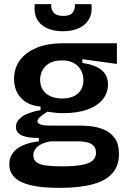

<svg xmlns="http://www.w3.org/2000/svg" viewBox="-20 -735 622 928"><path d="M267 173Q181 173 127.5 160Q74 147 49.5 121.5Q25 96 25 59Q25 14 60.5 -14.5Q96 -43 168 -52V-68Q114 -68 85.5 -80.5Q57 -93 57 -122Q57 -149 85 -170Q113 -191 176 -203V-220Q116 -225 82 -261Q48 -297 48 -354Q48 -405 76 -443.5Q104 -482 157 -504Q210 -526 286 -526H545V-426L378 -449V-431Q443 -421 472.5 -395Q502 -369 502 -327Q502 -286 476.5 -254.5Q451 -223 402.5 -205.5Q354 -188 284 -188Q269 -188 253 -189.5Q237 -191 209 -195Q186 -181 173.5 -169.5Q161 -158 161 -149Q161 -141 170 -136Q179 -131 193.5 -129.5Q208 -128 223 -128H367Q387 -128 418 -125Q449 -122 480.5 -109.5Q512 -97 533.5 -69Q555 -41 555 10Q555 66 523 102.5Q491 139 427 156Q363 173 267 173ZM274 69Q339 69 376 62Q413 55 428.5 40.5Q444 26 444 4Q444 -17 434 -28.5Q424 -40 408.5 -45Q393 -50 377 -51Q361 -52 349 -52H224Q178 -43 159.5 -25Q141 -7 141 16Q141 38 157 49.5Q173 61 203 65Q233 69 274 69ZM280 -259Q330 -259 356.5 -283Q383 -307 383 -347Q383 -389 356 -416Q329 -443 279 -443Q229 -443 201.5 -416.5Q174 -390 174 -349Q174 -322 186.5 -302Q199 -282 222.5 -270.5Q246 -259 280 -259ZM148 -715H228Q225 -692 238.5 -675Q252 -658 286 -658Q320 -658 332 -675Q344 -692 342 -715H422Q427 -672 410.5 -643Q394 -614 361.5 -599Q329 -584 284 -584Q239 -584 206.5 -599Q174 -614 158.5 -643Q143 -672 148 -715Z"/></svg>

Font: Bricolage Grotesque 36pt SemiBold
Style: Regular
Weight: 600
Designer: Mathieu Triay
Foundry: Atelier Triay
Version: Version 1.001;gftools[0.9.33.dev8+g029e19f]